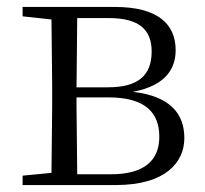

<svg xmlns="http://www.w3.org/2000/svg" viewBox="-20 -532 588 552"><path d="M127 0H313C457 0 510 -66 510 -135C510 -207 467 -256 362 -268C457 -286 485 -335 485 -388C485 -463 433 -512 311 -512H45V-485L128 -476L130 -285V-227L128 -35L45 -27V0ZM202 -480H293C381 -480 416 -446 416 -384C416 -314 376 -281 290 -281H200ZM200 -252H292C399 -252 438 -207 438 -139C438 -70 394 -31 299 -31H202L200 -227Z"/></svg>

Font: Noto Serif CJK SC Light
Style: Regular
Weight: 300
Designer: Ryoko NISHIZUKA 西塚涼子 (kana & ideographs); Frank Grießhammer (Latin, Greek & Cyrillic); Wenlong ZHANG 张文龙 (bopomofo); San
Foundry: Adobe
Version: Version 2.001;hotconv 1.1.0;makeotfexe 2.6.0